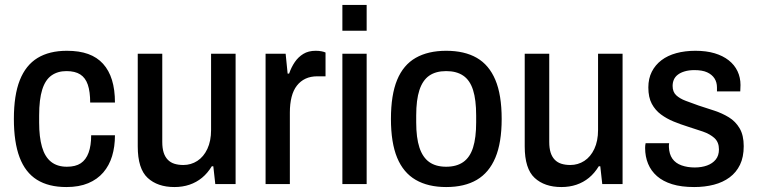

<svg xmlns="http://www.w3.org/2000/svg" viewBox="-20 -743 3056 775"><path d="M248 12Q176 12 129 -17.5Q82 -47 59 -108Q36 -169 36 -263Q36 -359 60 -419.5Q84 -480 131.5 -509Q179 -538 250 -538Q300 -538 336 -525Q372 -512 396 -485.5Q420 -459 432 -420Q444 -381 444 -329H344Q344 -373 334.5 -401Q325 -429 304 -442.5Q283 -456 248 -456Q213 -456 188 -438.5Q163 -421 150.5 -381.5Q138 -342 138 -277V-248Q138 -190 149.5 -150Q161 -110 186 -90Q211 -70 250 -70Q285 -70 306 -84Q327 -98 337.5 -126.5Q348 -155 348 -197H444Q444 -151 432.5 -113Q421 -75 397 -47Q373 -19 336 -3.5Q299 12 248 12Z M684 12Q616 12 576 -25Q536 -62 536 -152V-526H635V-170Q635 -145 640.5 -127.5Q646 -110 657 -98.5Q668 -87 684 -82Q700 -77 720 -77Q751 -77 776.5 -93.5Q802 -110 817 -142Q832 -174 832 -218V-526H931V0H849L841 -72H835Q818 -44 795.5 -25.5Q773 -7 745 2.5Q717 12 684 12Z M1052 0V-526H1133L1141 -446H1147Q1156 -472 1170 -492.5Q1184 -513 1204.5 -525.5Q1225 -538 1254 -538Q1267 -538 1277.5 -536Q1288 -534 1294 -531V-435H1261Q1234 -435 1213.5 -425.5Q1193 -416 1178.5 -397.5Q1164 -379 1157 -351.5Q1150 -324 1150 -289V0Z M1362 -619V-723H1460V-619ZM1362 0V-526H1460V0Z M1781 12Q1708 12 1658 -17Q1608 -46 1583 -106.5Q1558 -167 1558 -263Q1558 -360 1583 -420.5Q1608 -481 1658 -509.5Q1708 -538 1781 -538Q1855 -538 1904.5 -509.5Q1954 -481 1979.5 -420.5Q2005 -360 2005 -263Q2005 -167 1979.5 -106.5Q1954 -46 1904.5 -17Q1855 12 1781 12ZM1781 -70Q1823 -70 1850 -89Q1877 -108 1889.5 -147.5Q1902 -187 1902 -249V-277Q1902 -340 1889.5 -379.5Q1877 -419 1850 -437.5Q1823 -456 1781 -456Q1739 -456 1712.5 -437.5Q1686 -419 1673 -379.5Q1660 -340 1660 -277V-249Q1660 -187 1673 -147.5Q1686 -108 1712.5 -89Q1739 -70 1781 -70Z M2246 12Q2178 12 2138 -25Q2098 -62 2098 -152V-526H2197V-170Q2197 -145 2202.5 -127.5Q2208 -110 2219 -98.5Q2230 -87 2246 -82Q2262 -77 2282 -77Q2313 -77 2338.5 -93.5Q2364 -110 2379 -142Q2394 -174 2394 -218V-526H2493V0H2411L2403 -72H2397Q2380 -44 2357.5 -25.5Q2335 -7 2307 2.5Q2279 12 2246 12Z M2782 12Q2730 12 2693 0.5Q2656 -11 2632 -32Q2608 -53 2596 -82Q2584 -111 2584 -146Q2584 -151 2584.5 -156Q2585 -161 2586 -165H2681Q2680 -161 2680 -157.5Q2680 -154 2680 -150Q2681 -121 2694 -102.5Q2707 -84 2731 -75.5Q2755 -67 2784 -67Q2812 -67 2834 -75Q2856 -83 2869 -99Q2882 -115 2882 -140Q2882 -169 2864 -185.5Q2846 -202 2817 -212Q2788 -222 2756 -232Q2727 -241 2699 -252.5Q2671 -264 2648 -281Q2625 -298 2611 -324Q2597 -350 2597 -390Q2597 -426 2611 -453.5Q2625 -481 2650 -500Q2675 -519 2710 -528.5Q2745 -538 2787 -538Q2831 -538 2864.5 -528Q2898 -518 2921.5 -499.5Q2945 -481 2957 -455.5Q2969 -430 2969 -400Q2969 -393 2968.5 -386Q2968 -379 2968 -374H2874V-390Q2874 -411 2864 -426.5Q2854 -442 2834.5 -451Q2815 -460 2783 -460Q2761 -460 2744 -455Q2727 -450 2716 -441.5Q2705 -433 2700 -421.5Q2695 -410 2695 -396Q2695 -372 2709.5 -358.5Q2724 -345 2748 -336Q2772 -327 2800 -317Q2831 -307 2863 -296.5Q2895 -286 2922 -269.5Q2949 -253 2965.5 -225Q2982 -197 2982 -153Q2982 -109 2967 -78Q2952 -47 2925 -27Q2898 -7 2861.5 2.5Q2825 12 2782 12Z"/></svg>

Font: Archivo SemiCondensed Medium
Style: Regular
Weight: 500
Width: 4
Designer: Hector Gatti
Foundry: Omnibus-Type
Version: Version 2.001